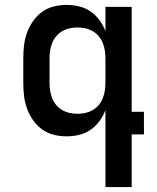

<svg xmlns="http://www.w3.org/2000/svg" viewBox="-20 -548 640 783"><path d="M296 -84Q312 -84 328 -87.5Q344 -91 358 -99Q372 -107 382.5 -119.5Q393 -132 399 -147Q405 -162 407.5 -178Q410 -194 410 -210V-310Q410 -326 407.5 -342Q405 -358 399 -373Q393 -388 382.5 -400.5Q372 -413 358 -421Q344 -429 328 -432.5Q312 -436 296 -436Q280 -436 264 -432.5Q248 -429 234 -421Q220 -413 209.5 -400.5Q199 -388 193 -373Q187 -358 184.5 -342Q182 -326 182 -310V-210Q182 -194 184.5 -178Q187 -162 193 -147Q199 -132 209.5 -119.5Q220 -107 234 -99Q248 -91 264 -87.5Q280 -84 296 -84ZM410 215V-99Q401 -75 385.5 -54Q370 -33 349 -18.5Q328 -4 302.5 2Q277 8 252 8Q225 8 199 1.5Q173 -5 151.5 -20.5Q130 -36 114.5 -58.5Q99 -81 90 -106Q81 -131 78 -157Q75 -183 75 -210V-310Q75 -337 78 -363Q81 -389 90 -414Q99 -439 114.5 -461.5Q130 -484 151.5 -499.5Q173 -515 199 -521.5Q225 -528 252 -528Q277 -528 302.5 -522Q328 -516 349 -501.5Q370 -487 385.5 -466Q401 -445 410 -421V-520H517V-92H567V0H517V215Z"/></svg>

Font: Iosevka Semibold Extended
Style: Regular
Weight: 600
Width: 7
Monospace: yes
Designer: Belleve Invis
Foundry: Belleve Invis
Version: Version 32.5.0; ttfautohint (v1.8.4)